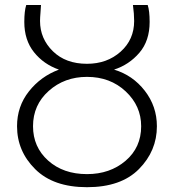

<svg xmlns="http://www.w3.org/2000/svg" viewBox="-20 -738 701 775"><path d="M48.8 -228.5Q48.8 -308.6 96.7 -369.1Q144.5 -429.7 217.8 -457Q156.2 -478.5 117.2 -527.3Q78.1 -576.2 78.1 -649.4Q78.1 -693.4 85.9 -717.8H145.5Q145.5 -712.9 143.6 -689.5Q141.6 -666 141.6 -653.3Q141.6 -582 193.4 -531.2Q245.1 -480.5 331.1 -480.5Q412.1 -480.5 466.8 -529.3Q521.5 -578.1 521.5 -653.3Q521.5 -681.6 516.6 -717.8H576.2Q584 -694.3 584 -649.4Q584 -573.2 542.5 -524.9Q501 -476.6 440.4 -457Q515.6 -434.6 564.5 -371.6Q613.3 -308.6 613.3 -228.5Q613.3 -128.9 541 -55.7Q468.8 17.6 331.1 17.6Q195.3 17.6 122.1 -55.2Q48.8 -127.9 48.8 -228.5ZM113.3 -228.5Q113.3 -144.5 174.3 -89.8Q235.4 -35.2 331.1 -35.2Q423.8 -35.2 486.8 -88.9Q549.8 -142.6 549.8 -228.5Q549.8 -310.5 487.3 -369.1Q424.8 -427.7 331.1 -427.7Q240.2 -427.7 176.8 -371.1Q113.3 -314.5 113.3 -228.5Z"/></svg>

Font: Gothic A1 Light
Style: Regular
Weight: 300
Version: Version 2.50